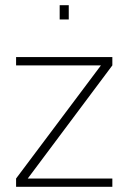

<svg xmlns="http://www.w3.org/2000/svg" viewBox="-20 -720 495 740"><path d="M42 0V-32L369 -468H42V-500H413V-468L87 -32H413V0ZM210 -645V-700H245V-645Z"/></svg>

Font: Cairo Play ExtraLight
Style: Regular
Weight: 250
Version: Version 3.119